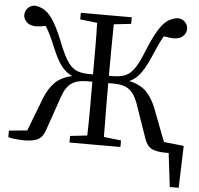

<svg xmlns="http://www.w3.org/2000/svg" viewBox="-58 -746 1024 988"><g transform="rotate(5 454.0 -251.5)"><path d="M708 -55 647 -231Q629 -281 600.5 -301.5Q572 -322 522 -322H493V-321Q493 -249 493.5 -179Q494 -109 495 -44L584 -34V0H321V-34L409 -44Q411 -108 411 -178Q411 -248 411 -321V-322H382Q332 -322 303 -301.5Q274 -281 257 -231L196 -55Q184 -18 160 -4.5Q136 9 88 9Q66 9 42.5 6.5Q19 4 5 0V-34L99 -43L164 -212Q184 -264 215.5 -296.5Q247 -329 305 -342Q274 -356 250.5 -385Q227 -414 203 -471Q187 -510 174 -537.5Q161 -565 147 -587Q136 -585 123 -583Q110 -581 96 -581Q65 -581 48.5 -597.5Q32 -614 32 -634Q32 -654 46 -669.5Q60 -685 83 -686Q113 -683 137 -666.5Q161 -650 185.5 -609Q210 -568 240 -490Q263 -435 283.5 -407Q304 -379 329.5 -369.5Q355 -360 390 -360H411Q411 -432 411 -498.5Q411 -565 409 -626L321 -636V-670H584V-636L495 -626Q494 -562 493.5 -493.5Q493 -425 493 -360H514Q551 -360 576 -370Q601 -380 621.5 -408Q642 -436 664 -490Q695 -568 719.5 -609Q744 -650 768 -666.5Q792 -683 822 -686Q845 -685 859 -669.5Q873 -654 873 -634Q873 -614 856.5 -597.5Q840 -581 808 -581Q795 -581 782 -583Q769 -585 757 -587Q744 -565 731.5 -537.5Q719 -510 702 -471Q677 -414 654 -385Q631 -356 600 -342Q659 -329 690 -296.5Q721 -264 741 -212L805 -45L908 -34L901 183H855L834 9Q830 9 826 9Q822 9 817 9Q769 9 744.5 -4.5Q720 -18 708 -55Z"/></g></svg>

Font: Source Serif 4 Subhead
Style: Regular
Weight: 400
Designer: Frank Grießhammer
Foundry: Adobe Systems Incorporated
Version: Version 4.004;hotconv 1.0.117;makeotfexe 2.5.65602